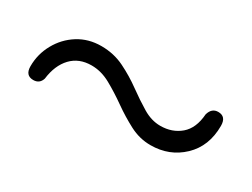

<svg xmlns="http://www.w3.org/2000/svg" viewBox="-30 -586 628 479"><g transform="rotate(30 284.0 -347.0)"><path d="M398.5 -271Q367 -271 338.2 -286Q309.5 -301 282 -320.5Q254.5 -340 227.5 -355Q200.5 -370 172.5 -370Q136.5 -370 114.5 -346.8Q92.5 -323.5 87.5 -283Q82 -265.5 64 -265.5Q41 -265.5 41 -292Q41 -327 57.8 -357.2Q74.5 -387.5 103.5 -405.8Q132.5 -424 169.5 -424Q205.5 -424 236 -409Q266.5 -394 293.2 -374.5Q320 -355 345 -340Q370 -325 395.5 -325Q429.5 -325 453 -345Q476.5 -365 479.5 -406.5Q485.5 -427.5 504 -427.5Q527 -427.5 527 -400.5Q527 -342 489.8 -306.5Q452.5 -271 398.5 -271Z"/></g></svg>

Font: Fraunces 72pt Black
Style: Regular
Weight: 900
Version: Version 1.000;[0bf87f6ff]